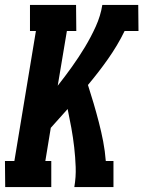

<svg xmlns="http://www.w3.org/2000/svg" viewBox="-35 -755 579 775"><path d="M-14 0 -15 -105H23L110 -630H86V-735H272L273 -630H235L198 -409Q228 -447 255.5 -485.5Q283 -524 307.5 -564.5Q332 -605 351.5 -648Q371 -691 378 -735H523L524 -630H468Q454 -601 437 -572.5Q420 -544 401 -517Q382 -490 361.5 -463.5Q341 -437 320 -412Q332 -375 343 -337.5Q354 -300 364 -261.5Q374 -223 381.5 -184Q389 -145 392 -105H423V0H265Q272 -41 270.5 -81Q269 -121 264.5 -160.5Q260 -200 253 -238.5Q246 -277 238 -315Q221 -296 204 -277Q187 -258 170 -239L148 -105H172V0Z"/></svg>

Font: Iosevka Curly Slab Extrabold
Style: Italic
Weight: 800
Italic angle: -9°
Monospace: yes
Designer: Belleve Invis
Foundry: Belleve Invis
Version: Version 22.1.2; ttfautohint (v1.8.4)